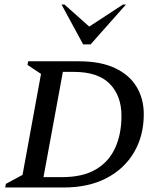

<svg xmlns="http://www.w3.org/2000/svg" viewBox="-20 -832 702 852"><path d="M3 0 6 -16 80 -56 162 -504 102 -544 105 -560H331Q426 -560 490 -530Q554 -500 586 -447Q618 -394 618 -325Q618 -230 575 -156.5Q532 -83 452.5 -41.5Q373 0 262 0ZM308 -513H259L173 -46H256Q347 -46 405 -80Q463 -114 491 -175.5Q519 -237 519 -318Q519 -407 467 -460Q415 -513 308 -513ZM349 -635 253 -812H266L376 -714L526 -812H539L382 -635Z"/></svg>

Font: Spectral SC Medium
Style: Italic
Weight: 500
Italic angle: -10°
Designer: Jean-Baptiste Levee
Foundry: Production Type
Version: Version 2.001